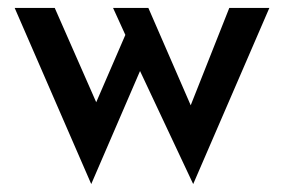

<svg xmlns="http://www.w3.org/2000/svg" viewBox="-20 -439 716 484"><path d="M354 -419 471 -150 451 -149 558 -419H659L467 25L333 -260L210 25L17 -419H118L242 -137L206 -143L296 -351L265 -419Z"/></svg>

Font: Josefin Sans Thin Medium
Style: Regular
Weight: 500
Version: Version 2.000